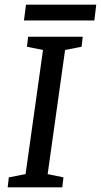

<svg xmlns="http://www.w3.org/2000/svg" viewBox="-20 -806 434 826"><path d="M13 0 18 -43 90 -57 165 -591 96 -605 101 -648H336L331 -605L260 -591L185 -57L253 -43L248 0ZM83 -718 92 -786H394L386 -718Z"/></svg>

Font: Faustina Medium
Style: Italic
Weight: 500
Italic angle: -8°
Designer: Alfonso Garcia
Foundry: http://www.omnibus-type.com
Version: Version 1.200